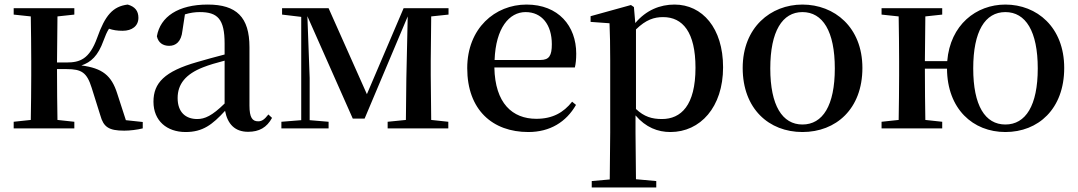

<svg xmlns="http://www.w3.org/2000/svg" viewBox="-20 -563 4729 842"><path d="M420 -57C434 -6 457 10 525 10C550 10 582 6 606 0V-28L532 -36L494 -153C469 -232 429 -264 337 -276C379 -290 410 -318 434 -385C442 -407 449 -423 458 -437C476 -431 494 -428 518 -428C559 -428 587 -449 587 -485C587 -515 572 -534 540 -543C475 -535 441 -496 406 -397C372 -303 330 -289 272 -289H230L232 -491L306 -499V-527H40V-499L115 -491C116 -435 117 -351 117 -296V-232C117 -177 116 -93 115 -37L40 -29V0H306V-29L232 -37C231 -93 230 -180 230 -260H272C338 -260 361 -245 382 -178Z M1068 15C1117 15 1150 -4 1173 -46L1157 -61C1139 -38 1128 -31 1112 -31C1087 -31 1074 -47 1074 -100V-356C1074 -488 1017 -543 891 -543C762 -543 683 -490 668 -404C674 -376 694 -362 722 -362C751 -362 775 -380 780 -428L791 -500C814 -507 835 -510 856 -510C934 -510 965 -480 965 -372V-324C924 -313 881 -302 845 -291C701 -250 653 -199 653 -117C653 -33 712 16 794 16C869 16 911 -16 967 -77C978 -19 1010 15 1068 15ZM965 -109C910 -55 878 -41 845 -41C794 -41 759 -71 759 -133C759 -194 794 -238 871 -268C896 -278 930 -288 965 -297Z M1301 0H1421V-29L1338 -36V-221L1328 -492L1527 -43H1579L1768 -491L1762 -219L1760 -37L1680 -29V0H1946V-29L1871 -37L1869 -232V-296L1871 -491L1947 -499V-527H1750L1589 -150L1421 -527H1217V-499L1301 -489V-36L1214 -29V0Z M2297 16C2392 16 2463 -28 2506 -103L2489 -117C2451 -69 2403 -42 2332 -42C2227 -42 2151 -110 2148 -267H2501C2505 -284 2507 -303 2507 -328C2507 -449 2429 -543 2289 -543C2151 -543 2029 -439 2029 -264C2029 -81 2140 16 2297 16ZM2149 -300C2154 -440 2213 -510 2285 -510C2356 -510 2400 -455 2400 -369C2400 -320 2389 -300 2350 -300Z M2920 16C3051 16 3151 -93 3151 -268C3151 -440 3060 -543 2938 -543C2875 -543 2814 -519 2766 -462L2760 -532L2747 -541L2570 -492V-467L2653 -461C2655 -412 2656 -366 2656 -299V19L2654 224L2575 231V259H2858V231L2769 223L2767 19V-57C2812 -4 2865 16 2920 16ZM2769 -434C2813 -477 2849 -488 2888 -488C2974 -488 3030 -422 3030 -266C3030 -100 2966 -41 2883 -41C2839 -41 2805 -51 2769 -85Z M3499 16C3646 16 3762 -85 3762 -265C3762 -444 3639 -543 3499 -543C3360 -543 3237 -443 3237 -265C3237 -86 3352 16 3499 16ZM3499 -17C3411 -17 3358 -100 3358 -263C3358 -426 3411 -510 3499 -510C3588 -510 3641 -426 3641 -263C3641 -100 3588 -17 3499 -17Z M4389 -17C4300 -17 4248 -100 4248 -263C4248 -426 4300 -510 4389 -510C4478 -510 4531 -426 4531 -263C4531 -100 4478 -17 4389 -17ZM4389 16C4533 16 4647 -85 4647 -265C4647 -444 4527 -543 4389 -543C4261 -543 4147 -454 4134 -295H4036L4038 -491L4112 -499V-527H3846V-499L3921 -491C3922 -435 3923 -351 3923 -296V-232C3923 -177 3922 -93 3921 -37L3846 -29V0H4112V-29L4038 -37C4037 -93 4036 -181 4036 -262H4133C4134 -85 4247 16 4389 16Z"/></svg>

Font: Noto Serif HK SemiBold
Style: Regular
Weight: 600
Designer: Ryoko NISHIZUKA 西塚涼子 (kana & ideographs); Frank Grießhammer (Latin, Greek & Cyrillic); Wenlong ZHANG 张文龙 (bopomofo); San
Foundry: Adobe
Version: Version 2.001;hotconv 1.1.0;makeotfexe 2.6.0